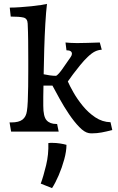

<svg xmlns="http://www.w3.org/2000/svg" viewBox="-20 -675 603 985"><path d="M37 0 29 -47H39Q77 -47 95.5 -61.5Q114 -76 118 -105Q121 -122 122.5 -156Q124 -190 124.5 -231.5Q125 -273 125 -310.5Q125 -348 125 -372Q125 -419 124.5 -465.5Q124 -512 122 -554Q121 -580 100.5 -585Q80 -590 35 -590L30 -636Q53 -636 82.5 -638Q112 -640 141 -643Q170 -646 192 -649.5Q214 -653 221 -655Q216 -613 212.5 -552.5Q209 -492 207 -424.5Q205 -357 204 -294Q218 -291 235 -288.5Q252 -286 268 -286Q279 -292 298.5 -319Q318 -346 343 -383Q349 -392 349 -399Q349 -417 321 -417L316 -457Q329 -456 341.5 -455Q354 -454 375 -454Q396 -454 429 -455Q462 -456 492 -457L502 -420Q484 -419 467.5 -411Q451 -403 430 -383Q411 -365 391.5 -341Q372 -317 355 -294.5Q338 -272 328 -257Q337 -236 356.5 -201.5Q376 -167 404.5 -132Q433 -97 469 -73Q505 -49 547 -48L556 -8Q526 0 501.5 4.5Q477 9 455 9Q451 9 446 9Q441 9 436 8Q413 4 386.5 -23.5Q360 -51 334 -89.5Q308 -128 286 -168Q264 -208 249 -236Q237 -236 225 -236Q213 -236 203 -236Q202 -205 202 -179Q202 -153 202 -132Q202 -77 219 -58Q236 -39 269 -39H273L281 0ZM247 290 189 267Q203 229 216.5 173Q230 117 228 59Q233 58 238.5 58Q244 58 249 58Q268 58 287.5 61Q307 64 321 68Q321 101 309.5 143Q298 185 281 224.5Q264 264 247 290Z"/></svg>

Font: Maname
Style: Regular
Weight: 400
Designer: Pathum Egodawatta
Foundry: mooniak
Version: Version 1.000; ttfautohint (v1.8.4.7-5d5b)